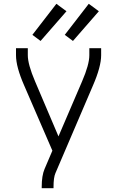

<svg xmlns="http://www.w3.org/2000/svg" viewBox="-20 -988 615 1008"><path d="M193 -773 150 -805 276 -968 329 -929ZM363 -773 320 -805 446 -968 499 -929ZM199 0V-7Q199 -66 214 -101L255 -197L107 -539Q64 -637 64 -698V-735H126V-698Q126 -650 164 -561L287 -272L411 -561Q449 -649 449 -698V-735H511V-698Q511 -638 468 -539L271 -79Q261 -56 261 -7V0Z"/></svg>

Font: Jozsika Light
Style: Regular
Weight: 300
Monospace: yes
Designer: Belleve Invis
Foundry: Belleve Invis
Version: 2.1.0